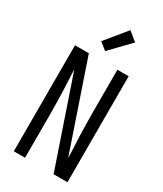

<svg xmlns="http://www.w3.org/2000/svg" viewBox="-239 -1067 978 1153"><g transform="rotate(30 250.0 -490.0)"><path d="M64 0V-735H160Q212 -583 263.5 -431.5Q315 -280 367 -128Q367 -138 366.5 -147Q366 -156 366 -165L361 -276Q360 -317 359 -358.5Q358 -400 358 -441V-735H436V0H340L133 -607Q133 -597 133.5 -588Q134 -579 134 -570L139 -459Q140 -418 141 -376.5Q142 -335 142 -294V0ZM238 -795 188 -835 307 -980 368 -930Z"/></g></svg>

Font: Iosevka SS18
Style: Regular
Weight: 400
Monospace: yes
Designer: Belleve Invis
Foundry: Belleve Invis
Version: Version 25.1.1; ttfautohint (v1.8.4)